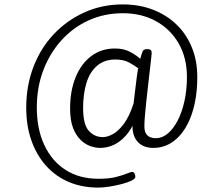

<svg xmlns="http://www.w3.org/2000/svg" viewBox="-20 -725 1014 871"><path d="M426 126Q352 126 292 100.5Q232 75 189 27Q146 -21 122.5 -87.5Q99 -154 99 -237Q99 -337 132 -422.5Q165 -508 225 -571Q285 -634 364.5 -669.5Q444 -705 537 -705Q612 -705 674 -681Q736 -657 781 -613.5Q826 -570 850.5 -509.5Q875 -449 875 -376Q875 -282 850.5 -209Q826 -136 780.5 -95Q735 -54 675 -54Q647 -54 626 -65Q605 -76 593 -98Q581 -120 581 -152V-191L596 -188Q578 -140 551.5 -110.5Q525 -81 495.5 -67.5Q466 -54 434 -54Q414 -54 390.5 -62Q367 -70 346 -90Q325 -110 311.5 -144.5Q298 -179 298 -233Q298 -313 323 -374.5Q348 -436 394 -470.5Q440 -505 501 -505Q543 -505 572.5 -488.5Q602 -472 616 -458Q623 -483 627.5 -492.5Q632 -502 646 -502H650Q661 -502 665 -496.5Q669 -491 668 -481Q667 -469 664 -444.5Q661 -420 657.5 -388Q654 -356 650 -321Q646 -286 642.5 -253.5Q639 -221 637 -194.5Q635 -168 635 -153Q635 -130 642.5 -118.5Q650 -107 662 -102.5Q674 -98 685 -98Q716 -98 741.5 -119.5Q767 -141 786.5 -179Q806 -217 817 -267.5Q828 -318 828 -376Q828 -462 791 -527Q754 -592 688.5 -628.5Q623 -665 537 -665Q454 -665 383 -633Q312 -601 259 -542.5Q206 -484 176.5 -406.5Q147 -329 147 -237Q147 -139 181.5 -66Q216 7 278.5 46.5Q341 86 426 86Q475 86 506 78Q537 70 555 62.5Q573 55 580 55Q587 55 590.5 62.5Q594 70 594 77Q594 86 576.5 94.5Q559 103 532 110Q505 117 476.5 121.5Q448 126 426 126ZM446 -103Q467 -103 492 -116.5Q517 -130 542 -163.5Q567 -197 586 -256Q589 -283 593 -315Q597 -347 600.5 -375Q604 -403 607 -415Q592 -427 566.5 -441Q541 -455 504 -455Q452 -455 419 -425.5Q386 -396 371.5 -346.5Q357 -297 357 -235Q357 -160 383 -131.5Q409 -103 446 -103Z"/></svg>

Font: Asap Light
Style: Regular
Weight: 300
Designer: Pablo Cosgaya
Foundry: Omnibus-Type
Version: Version 3.001